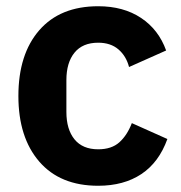

<svg xmlns="http://www.w3.org/2000/svg" viewBox="-20 -583 581 616"><path d="M39 -275Q39 -409 106 -486Q173 -563 295 -563Q376 -563 432.5 -525.5Q489 -488 513 -421L394 -368Q385 -403 360 -424.5Q335 -446 295 -446Q245 -446 219 -414Q193 -382 193 -326V-224Q193 -168 219 -136Q245 -104 295 -104Q338 -104 363 -126.5Q388 -149 403 -188L517 -137Q490 -62 433.5 -24.5Q377 13 295 13Q173 13 106 -64.5Q39 -142 39 -275Z"/></svg>

Font: IBM Plex Sans JP
Style: Bold
Weight: 700
Designer: Mike Abbink; Paul van der Laan; Pieter van Rosmalen; Wujin Sim; Yejin Wi; Jinhee Kim; Boomi Park; Yona Kim; Kichan Ma
Foundry: Sandoll Inc.
Version: Version 1.001